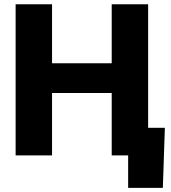

<svg xmlns="http://www.w3.org/2000/svg" viewBox="-20 -748 822 924"><path d="M55.2 0V-727.5H230.5V-443.4H517.6V-727.5H692.9V0H517.6V-300.3H230.5V0ZM596.7 156.2V0H551.8V-132.8H773.4L763.7 156.2Z"/></svg>

Font: Inter Extra Bold
Style: Regular
Weight: 800
Designer: Rasmus Andersson
Foundry: rsms
Version: Version 4.000;git-3c8e0fc